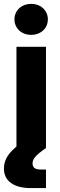

<svg xmlns="http://www.w3.org/2000/svg" viewBox="-34 -754 304 978"><path d="M49.8 -515.6H200.2V0H49.8ZM123.5 204.1Q58 204.1 22 178.1Q-14 152.1 -14 104.1Q-14 69.8 5.2 40.4Q24.3 10.9 65.1 -19L200.2 0Q161.4 26.9 146.6 43.8Q131.8 60.7 131.8 78.4Q131.8 94.1 141.7 101.8Q151.5 109.4 171.7 109.4H200.2V204.1ZM39.6 -655.4Q39.6 -677.7 50.6 -695.8Q61.5 -713.8 81 -724Q100.5 -734.2 124.7 -734.2Q148.9 -734.2 168.4 -724Q187.9 -713.8 198.8 -695.8Q209.8 -677.7 209.8 -655.4Q209.8 -633.1 198.8 -614.9Q187.9 -596.8 168.4 -586.6Q148.9 -576.4 124.7 -576.4Q100.5 -576.4 81 -586.6Q61.5 -596.8 50.6 -614.9Q39.6 -633.1 39.6 -655.4Z"/></svg>

Font: Intratopia Thin
Style: Regular
Weight: 100
Designer: Rasmus Andersson
Foundry: rsms
Version: Version 3.000;Glyphs 3.2.3 (3260)